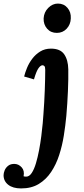

<svg xmlns="http://www.w3.org/2000/svg" viewBox="-128 -783 471 1074"><path d="M157 -511Q209 -511 231 -479.5Q253 -448 254 -395Q255 -344 252 -273.5Q249 -203 243 -134Q238 -81 229 -24.5Q220 32 203 84.5Q186 137 158 179Q130 221 89 246Q48 271 -10 271Q-56 271 -82 250.5Q-108 230 -108 197Q-108 185 -102 170Q-96 155 -82 144Q-68 133 -45 134Q-23 135 -6.5 153.5Q10 172 4 203Q8 205 19 205Q36 205 49.5 184.5Q63 164 73 130.5Q83 97 90.5 57.5Q98 18 103 -21.5Q108 -61 111 -93.5Q114 -126 115 -145Q120 -211 122.5 -278.5Q125 -346 125 -392Q125 -409 120 -413.5Q115 -418 110 -418Q99 -418 87 -401Q75 -384 62 -339L7 -355Q12 -376 23 -403Q34 -430 52.5 -454.5Q71 -479 97 -495Q123 -511 157 -511ZM196 -763Q229 -763 249.5 -739Q270 -715 268 -680Q267 -646 245 -622.5Q223 -599 190 -599Q156 -599 135.5 -622.5Q115 -646 116 -680Q118 -715 142 -739Q166 -763 196 -763Z"/></svg>

Font: Lora
Style: Italic
Weight: 400
Italic angle: -3°
Designer: Olga Karpushina, Alexei Vanyashin (Cyrillic)
Foundry: Cyreal
Version: Version 3.008